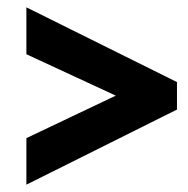

<svg xmlns="http://www.w3.org/2000/svg" viewBox="-20 -621 512 524"><path d="M296 -360 52 -473V-601L463 -397V-322L52 -117V-244Z"/></svg>

Font: Noto Sans Display Ex Bold Cond
Style: Italic
Weight: 800
Width: 3
Italic angle: -12°
Designer: Monotype Design team
Foundry: Monotype Imaging Inc.
Version: Version 1.000